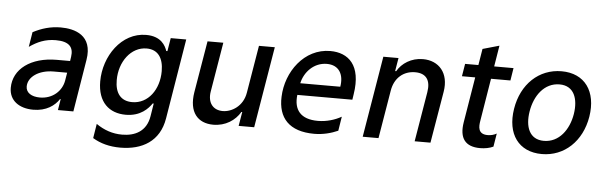

<svg xmlns="http://www.w3.org/2000/svg" viewBox="-53 -879 4051 1285"><g transform="rotate(5 1972.0 -236.5)"><path d="M183.9 12.1C271.3 12.1 327.4 -28.8 356.9 -74.6H361.2L349.1 0H452.8L510.3 -351.6C538 -519.9 413 -552.6 320.3 -552.6C252.1 -552.6 191.4 -534.4 134.2 -504.3L117.9 -404.5C171.5 -441.4 223.4 -464.8 294.7 -464.8C386 -464.8 415.5 -426.8 405.9 -362.9L401.6 -334.2H311.8C139.6 -334.2 21.7 -247.9 21.7 -121.1C21.7 -35.9 89.1 12.1 183.9 12.1ZM221.2 -73.2C164.8 -73.2 127.1 -97.3 127.1 -139.2C127.1 -203.8 198.9 -254.6 298.3 -254.6H388.8L380 -201C367.9 -130 306.8 -73.2 221.2 -73.2Z M785.9 214.1C933.2 214.1 1049.4 148.4 1074.9 -7.5L1163.4 -545.5H1059.3L1044.7 -457H1036.9C1025.6 -490.8 995.7 -552.6 894.2 -552.6C728 -552.6 614.3 -385.3 614.3 -216.3C614.3 -76 692.5 -8.2 803.6 -8.2C903.8 -8.2 953.5 -64.6 977.3 -99.4H984L970.2 -13.5C953.5 90.9 876.4 126.4 790.8 126.4C726.2 126.4 669.4 106.5 616.1 69.6L600.5 166.2C652.7 197.8 714.1 214.1 785.9 214.1ZM839.1 -96.2C762.4 -96.2 723.4 -147 723.7 -234.4C723.4 -358 800.4 -462.4 905.2 -462.4C979.4 -462.4 1018.5 -410.5 1018.5 -319.6C1018.5 -196.7 946.7 -96.2 839.1 -96.2Z M1598.7 -226.2C1583.5 -133.5 1507.8 -89.5 1448.2 -89.5C1382.5 -89.5 1345.2 -137.1 1356.9 -211.3L1412.6 -545.5H1306.5L1248.2 -198.5C1226.2 -63.2 1288.4 7.1 1393.1 7.1C1475.1 7.1 1539.4 -36.2 1573.5 -94.5H1579.2L1563.2 0H1667.6L1758.5 -545.5H1652Z M2131.4 -552.6C1956 -552.6 1838.1 -387.4 1832.4 -219.5C1826.7 -77.4 1902.7 8.9 2071.4 8.9C2130.7 8.9 2185.7 -6 2230.5 -25.9L2245.7 -121.4C2202.1 -96.6 2146.7 -79.5 2088.1 -79.5C1972.3 -79.5 1924.4 -139.9 1936.4 -240.8H2306.1L2311.8 -278.4C2343.4 -475.5 2252.5 -552.6 2131.4 -552.6ZM2218 -320.3H1949.2C1965.9 -397.4 2029.5 -464.8 2115.8 -464.8C2197.4 -464.8 2232.2 -403.8 2218 -320.3Z M2396.7 0H2502.8L2556.8 -323.9C2571 -410.9 2631.7 -460.6 2709.2 -460.6C2783.4 -460.6 2815.3 -415.5 2801.5 -334.2L2745.7 0H2851.9L2910.2 -346.9C2931.8 -474.8 2860.1 -552.6 2753.6 -552.6C2675.4 -552.6 2612.6 -511 2581.7 -456.7H2574.6L2589.5 -545.5H2487.6Z M3218.4 -461.3H3348.7L3362.2 -545.5H3232.2L3255.3 -686.8L3144.2 -655.2L3126.1 -545.5H3036.9L3023.1 -461.3H3112.2L3061.8 -155.5C3044 -47.6 3085.6 7.5 3185.7 7.5C3218 7.5 3249.6 1.4 3274.1 -10.3L3288.7 -99.4C3270.6 -89.1 3250.7 -83.8 3228.7 -83.8C3161.6 -83.8 3164.8 -135.3 3171.5 -174.7Z M3600.5 11C3751.8 11 3868.6 -99.1 3896 -265.6C3923.7 -437.9 3840.9 -552.6 3685 -552.6C3533.4 -552.6 3416.5 -442.5 3389.6 -274.9C3361.9 -103.7 3444.6 11 3600.5 11ZM3606.5 -78.1C3508.5 -78.1 3478 -163.7 3494.7 -266C3511.7 -372.9 3576.7 -463.8 3679.3 -463.8C3777 -463.8 3807.5 -377.5 3791.2 -274.9C3773.8 -168 3708.5 -78.1 3606.5 -78.1Z"/></g></svg>

Font: TID UI Medium
Style: Italic
Weight: 500
Italic angle: -9.39999°
Designer: The TID Project Authors
Foundry: Bakken & Bæck
Version: Version 1.001;hotconv 1.0.109;makeotfexe 2.5.65596